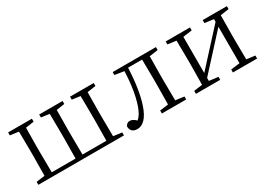

<svg xmlns="http://www.w3.org/2000/svg" viewBox="-8 -1061 2248 1622"><g transform="rotate(-30 1115.5 -250.0)"><path d="M883 -482V-511H652V-482L732 -471C733 -416 734 -337 734 -284V-227C734 -172 733 -90 732 -35H499C498 -90 497 -172 497 -227V-284C497 -337 498 -415 499 -470L579 -482V-511H351V-482L431 -471C432 -416 433 -337 433 -284V-227C433 -172 432 -90 431 -35H199C198 -90 197 -172 197 -227V-284C197 -337 198 -415 199 -470L280 -482V-511H48V-482L131 -471C132 -416 133 -337 133 -284V-227C133 -174 132 -95 131 -40L48 -29V0H883V-29L800 -40C799 -95 798 -174 798 -227V-284C798 -337 799 -415 800 -470Z M1490 -482V-511H1068V-482L1158 -468C1154 -345 1136 -235 1109 -157C1091 -105 1073 -75 1046 -51C1026 -70 1008 -82 985 -82C965 -82 952 -71 943 -52C943 -12 967 11 1009 11C1060 11 1111 -28 1148 -142C1176 -228 1194 -345 1199 -478H1336C1337 -423 1338 -339 1338 -284V-227C1338 -174 1337 -95 1336 -40L1253 -29V0H1490V-29L1406 -40C1405 -95 1404 -174 1404 -227V-284C1404 -337 1405 -415 1406 -470Z M2182 -482V-511H1946V-482L2033 -470V-444L1734 -117V-470L1822 -482V-511H1585V-482L1668 -471C1669 -416 1670 -337 1670 -284V-227C1670 -174 1669 -95 1668 -40L1585 -29V0H1822V-29L1734 -40V-69L2033 -396V-40L1946 -29V0H2182V-29L2099 -40C2098 -95 2097 -174 2097 -227V-284C2097 -337 2098 -415 2099 -470Z"/></g></svg>

Font: Noto Serif CJK JP Light
Style: Regular
Weight: 300
Designer: Ryoko NISHIZUKA 西塚涼子 (kana & ideographs); Frank Grießhammer (Latin, Greek & Cyrillic); Wenlong ZHANG 张文龙 (bopomofo); San
Foundry: Adobe Systems Incorporated
Version: Version 1.001;PS 1.001;hotconv 16.6.54;makeotf.lib2.5.65590